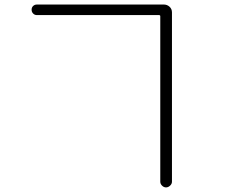

<svg xmlns="http://www.w3.org/2000/svg" viewBox="-20 -773 1040 851"><path d="M143.6 -706.1Q133.8 -706.1 127 -712.9Q120.1 -719.7 120.1 -730Q120.1 -740.2 127 -746.6Q133.8 -752.9 143.6 -752.9H706.1Q720.7 -752.9 731.4 -743.2Q742.2 -733.4 742.2 -717.8V32.2Q742.2 42 733.9 49.8Q725.6 57.6 715.8 57.6Q706.1 57.6 698.2 49.8Q690.4 42 690.4 32.2V-701.2Q690.4 -706.1 684.6 -706.1Z"/></svg>

Font: Rounded-L Mgen+ 1mn light
Style: Regular
Weight: 200
Designer: [Source Han Sans]
Ryoko NISHIZUKA  (kana & ideographs); Paul D. Hunt (Latin, Greek & Cyrillic); Wenlong ZHANG  (bopomofo
Version: Version 1.059.20150602